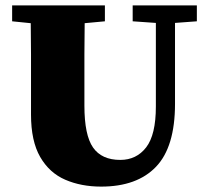

<svg xmlns="http://www.w3.org/2000/svg" viewBox="-20 -672 772 712"><path d="M472 -593V-652H710V-593L629 -587V-287Q629 -127 558.5 -53.5Q488 20 355 20Q281 20 222 -5.5Q163 -31 129 -90Q95 -149 95 -247V-356Q95 -413 95 -470.5Q95 -528 94 -586L25 -593V-652H369V-593L294 -586Q293 -529 293 -471.5Q293 -414 293 -356V-280Q293 -171 325 -125Q357 -79 426 -79Q486 -79 522 -125.5Q558 -172 558 -277V-587Z"/></svg>

Font: Source Serif Pro Black
Style: Regular
Weight: 900
Designer: Frank Grießhammer
Foundry: Adobe Systems Incorporated
Version: Version 3.001;hotconv 1.0.111;makeotfexe 2.5.65597